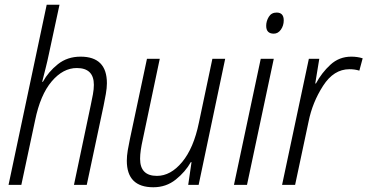

<svg xmlns="http://www.w3.org/2000/svg" viewBox="-20 -780 1550 810"><path d="M70 0 128 -272Q150 -380 198 -436.5Q246 -493 304 -493Q376 -493 376 -422Q376 -404 372 -382Q368 -360 363 -337L292 0H346L417 -334Q422 -358 426.5 -383.5Q431 -409 431 -429Q431 -541 320 -541Q264 -541 224 -509Q184 -477 161 -435H158Q165 -463 172.5 -492.5Q180 -522 186 -551L231 -760H177L16 0Z M785 -96H788L774 0H818L930 -532H876L819 -262Q797 -155 748.5 -96.5Q700 -38 642 -38Q571 -38 571 -110Q571 -127 574 -147.5Q577 -168 582 -190L654 -532H600L528 -193Q523 -170 519 -146Q515 -122 515 -102Q515 10 627 10Q681 10 721.5 -22.5Q762 -55 785 -96Z M1177 -694Q1177 -727 1147 -727Q1125 -727 1114 -709Q1103 -691 1103 -671Q1103 -638 1135 -638Q1153 -638 1165 -655Q1177 -672 1177 -694ZM1022 0 1135 -532H1080L967 0Z M1225 0 1282 -268Q1298 -348 1343 -418Q1388 -488 1454 -488Q1477 -488 1496 -482L1510 -534Q1488 -541 1462 -541Q1411 -541 1374 -507Q1337 -473 1313 -428H1310L1327 -532H1283L1170 0Z"/></svg>

Font: Noto Sans UI SemiCondensed Light
Style: Italic
Weight: 300
Width: 4
Designer: Monotype Design Team
Foundry: Monotype Imaging Inc.
Version: 1.001